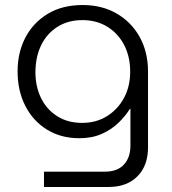

<svg xmlns="http://www.w3.org/2000/svg" viewBox="-20 -541 684 764"><path d="M155 203V142H398Q447 142 473 114Q499 86 499 38V-108H497Q479 -79 451 -52Q423 -25 384.5 -8Q346 9 296 9Q222 9 166.5 -25.5Q111 -60 80.5 -120Q50 -180 50 -257Q50 -332 81 -391.5Q112 -451 170 -486Q228 -521 309 -521Q386 -521 444.5 -487Q503 -453 536 -393.5Q569 -334 569 -256V46Q569 118 527 160.5Q485 203 412 203ZM307 -52Q363 -52 406 -79Q449 -106 473.5 -151.5Q498 -197 498 -256Q498 -315 474.5 -361Q451 -407 408 -434Q365 -461 308 -461Q250 -461 207.5 -433.5Q165 -406 143 -359.5Q121 -313 121 -253Q121 -197 143 -151.5Q165 -106 207 -79Q249 -52 307 -52Z"/></svg>

Font: MuseoModerno SemiBold Light
Style: Regular
Weight: 300
Version: Version 1.001